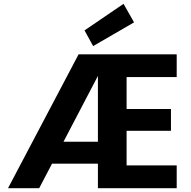

<svg xmlns="http://www.w3.org/2000/svg" viewBox="-20 -984 999 1004"><path d="M22 0 391 -700H904V-581H642V-414H874V-300H642V-119H904V0H492V-587L185 0ZM167 -128 230 -243H564V-128ZM467 -743 422 -825 626 -964 681 -867Z"/></svg>

Font: DM Sans 10pt Black
Style: Regular
Weight: 900
Version: Version 4.004;gftools[0.9.30]